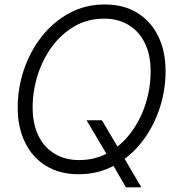

<svg xmlns="http://www.w3.org/2000/svg" viewBox="-20 -758 775 847"><path d="M361.8 -227.5H429.7L502.4 -104.5L514.2 -83.5L603.5 68.4H535.6L470.7 -43.5L459 -63.5ZM326.2 10.7Q244.1 10.7 183.8 -25.9Q123.5 -62.5 90.8 -128.9Q58.1 -195.3 58.1 -283.2Q58.1 -369.1 85.4 -450.2Q112.8 -531.2 163.6 -596.2Q214.4 -661.1 285.2 -699.7Q356 -738.3 442.4 -738.3Q524.9 -738.3 585 -701.7Q645 -665 677.7 -598.9Q710.4 -532.7 710.4 -443.8Q710.4 -357.9 683.1 -276.9Q655.8 -195.8 605 -130.9Q554.2 -65.9 483.6 -27.6Q413.1 10.7 326.2 10.7ZM329.1 -51.8Q401.4 -51.8 459.5 -85.2Q517.6 -118.7 559.1 -175Q600.6 -231.4 622.6 -300.8Q644.5 -370.1 644.5 -442.9Q644.5 -516.6 618.7 -568.6Q592.8 -620.6 546.6 -648.2Q500.5 -675.8 439.9 -675.8Q367.2 -675.8 308.8 -642.1Q250.5 -608.4 209.2 -552Q168 -495.6 146 -426Q124 -356.4 124 -284.2Q124 -210.9 149.7 -158.9Q175.3 -106.9 221.7 -79.3Q268.1 -51.8 329.1 -51.8Z"/></svg>

Font: Inter 28pt Light
Style: Italic
Weight: 300
Italic angle: -9.3988°
Designer: Rasmus Andersson
Foundry: rsms
Version: Version 4.001;git-66647c0bb